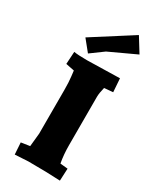

<svg xmlns="http://www.w3.org/2000/svg" viewBox="-194 -816 726 880"><g transform="rotate(30 168.5 -375.5)"><path d="M89 -65 96 -135V-366Q96 -407 92.5 -435Q89 -463 89 -465L44 -474L48 -540Q71 -536 118 -536L290 -540L295 -469L249 -465Q241 -433 241 -414V-158Q241 -109 249 -65L289 -61L286 4Q217 0 117 0L47 4L43 -58ZM266 -755 313 -679Q191 -623 173 -614L106 -565L59 -623Z"/></g></svg>

Font: Andada SC
Style: Bold
Weight: 700
Designer: Carolina Giovagnoli
Foundry: Carolina Giovagnoli
Version: Version 1.003